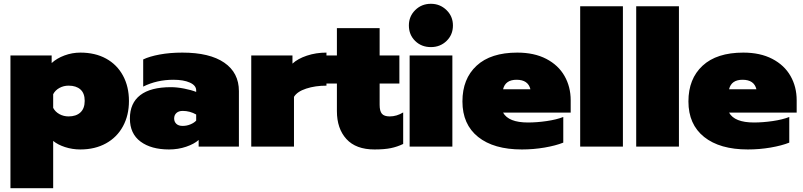

<svg xmlns="http://www.w3.org/2000/svg" viewBox="-20 -772 4230 1011"><path d="M35 -480H252V-440Q279 -465 319.5 -480Q360 -495 403 -495Q481 -495 538.5 -463.5Q596 -432 627.5 -374Q659 -316 659 -240Q659 -165 627.5 -107Q596 -49 538 -17Q480 15 403 15Q361 15 322.5 2.5Q284 -10 260 -30V219H35ZM426 -241Q426 -281 403.5 -301Q381 -321 341 -321Q315 -321 293 -309Q271 -297 260 -276V-204Q271 -183 293 -171Q315 -159 341 -159Q381 -159 403.5 -180Q426 -201 426 -241Z M664 -148Q664 -229 718.5 -271Q773 -313 880 -313Q912 -313 950 -305.5Q988 -298 1013 -288V-296Q1013 -322 980 -337Q947 -352 893 -352Q806 -352 734 -316V-459Q767 -475 821 -485Q875 -495 940 -495Q1084 -495 1161 -442Q1238 -389 1238 -292V0H1026V-35Q1003 -14 960.5 0.5Q918 15 870 15Q776 15 720 -26.5Q664 -68 664 -148ZM1013 -137V-169Q980 -188 942 -188Q921 -188 909 -177Q897 -166 897 -148Q897 -131 908.5 -120Q920 -109 942 -109Q963 -109 982.5 -117Q1002 -125 1013 -137Z M1303 -480H1520V-437Q1548 -463 1596 -479Q1644 -495 1699 -495V-321Q1640 -321 1592.5 -305.5Q1545 -290 1528 -262V0H1303Z M1754 -187V-332H1689V-480H1754V-624H1979V-480H2083V-332H1979V-220Q1979 -187 1991 -173Q2003 -159 2032 -159Q2069 -159 2103 -180V-14Q2072 1 2038 8Q2004 15 1952 15Q1854 15 1804 -40Q1754 -95 1754 -187Z M2133 -638Q2133 -686 2166.5 -719Q2200 -752 2249 -752Q2297 -752 2331 -719Q2365 -686 2365 -638Q2365 -589 2331.5 -556.5Q2298 -524 2249 -524Q2199 -524 2166 -556.5Q2133 -589 2133 -638ZM2137 -480H2362V0H2137Z M2415 -238Q2415 -357 2489.5 -426Q2564 -495 2704 -495Q2793 -495 2856.5 -462Q2920 -429 2952.5 -372Q2985 -315 2985 -244V-179H2629Q2658 -127 2760 -127Q2807 -127 2858.5 -134.5Q2910 -142 2946 -156V-21Q2906 -5 2847.5 5Q2789 15 2728 15Q2580 15 2497.5 -51Q2415 -117 2415 -238ZM2773 -302Q2761 -352 2700 -352Q2641 -352 2629 -302Z M3035 -739H3260V0H3035Z M3330 -739H3555V0H3330Z M3605 -238Q3605 -357 3679.5 -426Q3754 -495 3894 -495Q3983 -495 4046.5 -462Q4110 -429 4142.5 -372Q4175 -315 4175 -244V-179H3819Q3848 -127 3950 -127Q3997 -127 4048.5 -134.5Q4100 -142 4136 -156V-21Q4096 -5 4037.5 5Q3979 15 3918 15Q3770 15 3687.5 -51Q3605 -117 3605 -238ZM3963 -302Q3951 -352 3890 -352Q3831 -352 3819 -302Z"/></svg>

Font: Prompt Black
Style: Regular
Weight: 900
Designer: Katatrad Team
Foundry: CadsonDemak
Version: Version 1.001